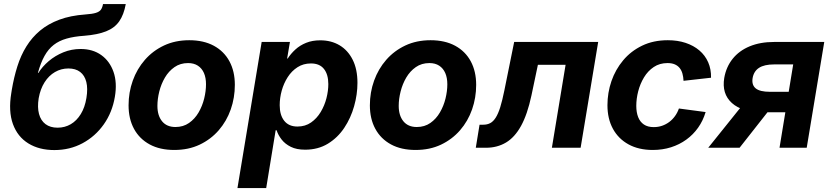

<svg xmlns="http://www.w3.org/2000/svg" viewBox="-20 -748 4207 972"><path d="M255.4 11.7Q178.2 11.7 123.5 -22Q68.8 -55.7 45.4 -120.1Q22 -184.6 37.1 -276.4L39.6 -292.5Q50.3 -356.4 67.9 -412.1Q85.4 -467.8 113.8 -513.4Q142.1 -559.1 183.1 -593.3Q224.1 -627.4 280.5 -648.4Q336.9 -669.4 412.1 -674.8Q447.3 -677.2 465.3 -682.9Q483.4 -688.5 491 -699.2Q498.5 -710 501.5 -727.5H616.7Q606.9 -673.3 583.5 -639.9Q560.1 -606.4 517.1 -589.4Q474.1 -572.3 406.7 -566.9Q355.5 -563.5 317.4 -552.7Q279.3 -542 252 -520.8Q224.6 -499.5 205.3 -464.8Q186 -430.2 171.9 -378.9H174.3Q194.3 -411.1 226.8 -438.7Q259.3 -466.3 300.8 -483.2Q342.3 -500 388.2 -500Q449.7 -500 492.7 -469.2Q535.6 -438.5 554.7 -384Q573.7 -329.6 561.5 -257.8Q548.3 -179.2 505.4 -118.4Q462.4 -57.6 397.9 -22.9Q333.5 11.7 255.4 11.7ZM271.5 -101.6Q308.1 -101.6 338.1 -119.1Q368.2 -136.7 388.9 -170.4Q409.7 -204.1 417.5 -252Q425.3 -299.8 417 -333Q408.7 -366.2 385.7 -383.8Q362.8 -401.4 326.2 -401.4Q289.6 -401.4 258.3 -383.3Q227.1 -365.2 205.6 -331.3Q184.1 -297.4 175.8 -250.5Q168.5 -204.6 177.5 -171.1Q186.5 -137.7 210.4 -119.6Q234.4 -101.6 271.5 -101.6Z M862.3 11.2Q789.6 11.2 737.8 -16.8Q686 -44.9 658.4 -95.7Q630.9 -146.5 630.9 -214.8Q630.9 -280.3 652.1 -339.6Q673.3 -398.9 713.6 -445.1Q753.9 -491.2 810.5 -517.8Q867.2 -544.4 938 -544.4Q1010.7 -544.4 1062.5 -516.4Q1114.3 -488.3 1141.6 -437.5Q1168.9 -386.7 1168.9 -318.4Q1168.9 -253.4 1148.2 -194.1Q1127.4 -134.8 1087.4 -88.6Q1047.4 -42.5 990.7 -15.6Q934.1 11.2 862.3 11.2ZM868.2 -105Q907.7 -105 937 -125.5Q966.3 -146 985.4 -178.7Q1004.4 -211.4 1013.7 -249.3Q1022.9 -287.1 1022.9 -321.3Q1022.9 -354.5 1012.5 -378.4Q1002 -402.3 981.7 -415.5Q961.4 -428.7 932.1 -428.7Q892.6 -428.7 863.3 -408.2Q834 -387.7 814.9 -355.2Q795.9 -322.8 786.4 -284.9Q776.9 -247.1 776.9 -211.9Q776.9 -163.1 800.5 -134Q824.2 -105 868.2 -105Z M1182.1 204.1 1304.7 -535.6H1447.8L1433.6 -451.7H1436.5Q1452.1 -476.1 1475.3 -497.3Q1498.5 -518.6 1529.8 -531.2Q1561 -543.9 1601.1 -543.9Q1656.7 -543.9 1699 -518.8Q1741.2 -493.7 1765.4 -445.6Q1789.6 -397.5 1789.6 -328.6Q1789.6 -270 1772.7 -210.2Q1755.9 -150.4 1722.7 -100.6Q1689.5 -50.8 1639.9 -20.5Q1590.3 9.8 1524.4 9.8Q1481.4 9.8 1452.4 -4.6Q1423.3 -19 1405.8 -41.5Q1388.2 -64 1380.4 -88.4H1375.5L1327.6 204.1ZM1485.8 -107.4Q1525.4 -107.4 1554.7 -127.9Q1584 -148.4 1603.5 -180.9Q1623 -213.4 1632.6 -250.7Q1642.1 -288.1 1642.1 -322.3Q1642.1 -371.1 1620.1 -398.9Q1598.1 -426.8 1554.2 -426.8Q1515.6 -426.8 1486.1 -407.7Q1456.5 -388.7 1436.5 -357.4Q1416.5 -326.2 1406.2 -289.1Q1396 -252 1396 -215.3Q1396 -165.5 1418.9 -136.5Q1441.9 -107.4 1485.8 -107.4Z M2084 11.2Q2011.2 11.2 1959.5 -16.8Q1907.7 -44.9 1880.1 -95.7Q1852.5 -146.5 1852.5 -214.8Q1852.5 -280.3 1873.8 -339.6Q1895 -398.9 1935.3 -445.1Q1975.6 -491.2 2032.2 -517.8Q2088.9 -544.4 2159.7 -544.4Q2232.4 -544.4 2284.2 -516.4Q2335.9 -488.3 2363.3 -437.5Q2390.6 -386.7 2390.6 -318.4Q2390.6 -253.4 2369.9 -194.1Q2349.1 -134.8 2309.1 -88.6Q2269 -42.5 2212.4 -15.6Q2155.8 11.2 2084 11.2ZM2089.8 -105Q2129.4 -105 2158.7 -125.5Q2188 -146 2207 -178.7Q2226.1 -211.4 2235.4 -249.3Q2244.6 -287.1 2244.6 -321.3Q2244.6 -354.5 2234.1 -378.4Q2223.6 -402.3 2203.4 -415.5Q2183.1 -428.7 2153.8 -428.7Q2114.3 -428.7 2085 -408.2Q2055.7 -387.7 2036.6 -355.2Q2017.6 -322.8 2008.1 -284.9Q1998.5 -247.1 1998.5 -211.9Q1998.5 -163.1 2022.2 -134Q2045.9 -105 2089.8 -105Z M2388.7 0 2407.7 -116.7H2426.8Q2446.8 -116.7 2461.9 -124.8Q2477.1 -132.8 2489.5 -152.3Q2502 -171.9 2512.5 -205.3Q2522.9 -238.8 2533.2 -289.6L2583 -535.6H3008.3L2919.4 0H2773.9L2843.3 -419.9H2703.1L2670.4 -264.6Q2649.9 -168.9 2617.9 -110.8Q2585.9 -52.7 2541.5 -26.4Q2497.1 0 2440.4 0Z M3284.7 11.2Q3213.4 11.2 3161.9 -17.1Q3110.4 -45.4 3082.8 -96.2Q3055.2 -147 3055.2 -215.3Q3055.2 -278.3 3075.4 -337.2Q3095.7 -396 3134.8 -442.6Q3173.8 -489.3 3230.7 -516.8Q3287.6 -544.4 3360.8 -544.4Q3410.2 -544.4 3450.7 -531Q3491.2 -517.6 3520.5 -492.7Q3549.8 -467.8 3565.2 -432.6Q3580.6 -397.5 3579.6 -354.5L3440.4 -338.9Q3439.5 -358.9 3434.8 -375.5Q3430.2 -392.1 3420.4 -404.1Q3410.6 -416 3395.5 -422.4Q3380.4 -428.7 3359.4 -428.7Q3319.3 -428.7 3289.6 -408.7Q3259.8 -388.7 3240.2 -356.2Q3220.7 -323.7 3210.9 -285.9Q3201.2 -248 3201.2 -211.9Q3201.2 -179.2 3210.7 -155Q3220.2 -130.9 3239.7 -117.7Q3259.3 -104.5 3289.6 -104.5Q3312 -104.5 3331.8 -111.3Q3351.6 -118.2 3368.2 -130.6Q3384.8 -143.1 3397.2 -160.4Q3409.7 -177.7 3417 -198.7L3552.2 -180.7Q3539.1 -136.7 3514.2 -101.6Q3489.3 -66.4 3454.6 -41.3Q3419.9 -16.1 3377 -2.4Q3334 11.2 3284.7 11.2Z M4064 0H3926.3L3995.6 -421.9H3899.4Q3849.1 -421.9 3822.5 -404.5Q3795.9 -387.2 3790 -352.1Q3784.7 -317.9 3805.9 -300.5Q3827.1 -283.2 3878.4 -283.2H4030.8L4013.2 -179.7H3844.7Q3736.8 -179.7 3685.1 -226.6Q3633.3 -273.4 3646.5 -353.5Q3656.2 -409.2 3689 -450.2Q3721.7 -491.2 3775.1 -513.4Q3828.6 -535.6 3899.4 -535.6H4152.8ZM3724.1 0H3565.4L3759.8 -242.2H3914.6Z"/></svg>

Font: Inter 20pt
Style: Bold Italic
Weight: 700
Italic angle: -9.3988°
Version: Version 4.001;git-66647c0bb